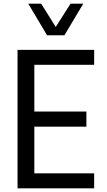

<svg xmlns="http://www.w3.org/2000/svg" viewBox="-20 -1020 582 1040"><path d="M329 -829 431 -1000H362L282 -874L203 -1000H133L235 -829ZM490 -669V-750H75V0H490V-81H166V-334H448V-416H166V-669Z"/></svg>

Font: Orkney
Style: Regular
Weight: 400
Designer: Samuel Oakes and Alfredo Marco Pradil
Foundry: Alfredo Marco Pradil
Version: 1.0; ttfautohint (v1.5)